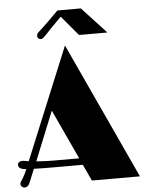

<svg xmlns="http://www.w3.org/2000/svg" viewBox="-60 -959 783 1013"><g transform="rotate(-5 331.0 -452.5)"><path d="M183.1 -767.1Q174.3 -767.1 169.2 -772.2Q164.1 -777.3 164.1 -784.7Q164.1 -791 167.7 -797.1Q171.4 -803.2 184.1 -814Q190.4 -820.3 200.2 -828.9Q210 -837.4 228.5 -856L282.2 -909.7H406.7L535.2 -771H384.8L296.9 -875.5L243.2 -821.3Q232.4 -810.1 226.3 -803.2Q220.2 -796.4 216.6 -792.7Q212.9 -789.1 211.4 -787.6Q210 -786.1 209 -785.2Q200.7 -776.4 195.1 -771.7Q189.5 -767.1 183.1 -767.1ZM8.3 -14.6Q8.3 -19.5 12 -26.4Q15.6 -33.2 22.5 -42.5Q27.3 -50.3 33.2 -61.8Q39.1 -73.2 46.4 -90.3Q41 -90.8 36.6 -91.3Q32.2 -91.8 28.3 -92.8Q17.1 -94.7 10.7 -100.8Q4.4 -106.9 4.4 -115.2Q4.4 -125 11.2 -130.1Q18.1 -135.3 28.3 -135.3Q30.8 -135.3 38.6 -134.5Q46.4 -133.8 58.6 -131.3L62.5 -130.4L306.2 -722.2L640.1 0H385.7L345.2 -86.9H208.5Q167 -86.9 137.7 -87.2Q108.4 -87.4 86.4 -88.4Q78.1 -68.4 72 -54.4Q65.9 -40.5 62.5 -30.8Q54.7 -9.3 47.6 -2Q40.5 5.4 29.3 5.4Q20 5.4 14.2 -0.5Q8.3 -6.3 8.3 -14.6ZM102.1 -126.5Q125.5 -124.5 148.7 -123.5Q171.9 -122.6 186 -122.6H329.1L207 -385.7Z"/></g></svg>

Font: Limelight
Style: Regular
Weight: 400
Designer: Nicole Fally with help from Eben Sorkin
Foundry: Nicole Fally with help from Eben Sorkin
Version: Version 1.002